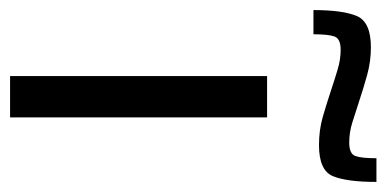

<svg xmlns="http://www.w3.org/2000/svg" viewBox="-258 -554 767 381"><g transform="rotate(90 125.5 -363.5)"><path d="M86 0V-510H168V0ZM-45 -602Q-45 -661 -33 -688.5Q-21 -716 29 -716Q57 -716 84 -708.5Q111 -701 138 -692Q159 -685 178.5 -679Q198 -673 218 -673Q240 -673 244.5 -685Q249 -697 249 -727H296Q296 -668 284.5 -640.5Q273 -613 223 -613Q193 -613 167 -620.5Q141 -628 114 -637Q93 -644 73 -650Q53 -656 34 -656Q12 -656 7.5 -644Q3 -632 3 -602Z"/></g></svg>

Font: Saira
Style: Regular
Weight: 400
Designer: Hector Gatti with collaboration of the Omnibus-Type team
Foundry: Omnibus-Type
Version: Version 1.100; ttfautohint (v1.8.3)